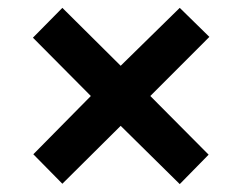

<svg xmlns="http://www.w3.org/2000/svg" viewBox="-20 -595 612 484"><path d="M433.1 -575.2 507.8 -502 358.9 -353 505.9 -205.1 433.1 -130.9 284.2 -277.8 137.2 -131.8 64 -206.1 209 -353 63 -500 137.2 -575.2 284.2 -429.2Z"/></svg>

Font: Open Sans
Style: Bold
Weight: 700
Designer: Monotype Design Team
Foundry: Monotype Imaging Inc.
Version: Version 3.000; ttfautohint (v1.8.4)